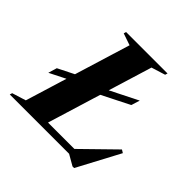

<svg xmlns="http://www.w3.org/2000/svg" viewBox="-221 -869 1071 1071"><g transform="rotate(45 314.0 -334.0)"><path d="M421.5 -665 218 0H-31.5L-27 -14.5L55 -40L247 -666.5L177 -690.5L181 -705H508L503.5 -690.5ZM425.5 -27.5 628 -225.5 646 -214.5 512.5 36.5H500L436.5 0H108L123.5 -40H492.5ZM505.5 -488.5 489.5 -437.5 261.5 -322.5 181 -311 35 -237.5 50.5 -289 197 -362.5 276.5 -373.5Z"/></g></svg>

Font: Newsreader 60pt
Style: Bold Italic
Weight: 700
Italic angle: -17°
Designer: Hugues Gentile
Foundry: Production Type
Version: Version 1.003